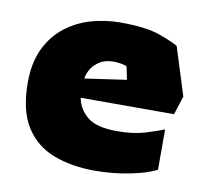

<svg xmlns="http://www.w3.org/2000/svg" viewBox="-62 -550 681 628"><g transform="rotate(10 279.0 -236.0)"><path d="M290 10Q213 10 153 -13Q93 -36 59 -90Q25 -144 25 -236Q25 -302 47.5 -349Q70 -396 108 -425.5Q146 -455 193 -468.5Q240 -482 290 -482Q376 -482 422.5 -465Q469 -448 484 -438L534 -279L514 -217H204Q211 -180 241 -155Q271 -130 340 -130Q394 -130 433 -142Q472 -154 494 -163V-29Q464 -13 407.5 -1.5Q351 10 290 10ZM205 -281 343 -301 334 -344Q327 -348 313.5 -350Q300 -352 290 -352Q262 -352 243.5 -340Q225 -328 215.5 -311.5Q206 -295 205 -281Z"/></g></svg>

Font: Rowdies
Style: Regular
Weight: 400
Designer: Jaikishan Patel
Version: Version 1.000; ttfautohint (v1.8.3)